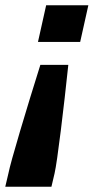

<svg xmlns="http://www.w3.org/2000/svg" viewBox="-48 -530 357 728"><path d="M96 -371 127 -510H287L256 -371ZM105 -284H211Q198 -160 182.5 -34.5Q167 91 159 127L147 178H-28L-16 127Q-9 92 28 -32.5Q65 -157 105 -284Z"/></svg>

Font: Saira Semi Condensed
Style: Bold Italic
Weight: 700
Width: 4
Italic angle: -12°
Designer: Hector Gatti with collaboration of the Omnibus-Type team
Foundry: Omnibus-Type
Version: Version 1.001; ttfautohint (v1.8)